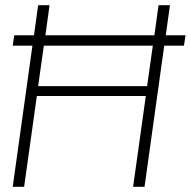

<svg xmlns="http://www.w3.org/2000/svg" viewBox="-20 -720 735 740"><path d="M689 -544H613L537 0H493L542 -350H122L73 0H29L105 -544H29L35 -584H111L127 -700H171L155 -584H575L591 -700H635L619 -584H695ZM569 -544H149L127 -388H547Z"/></svg>

Font: Krub ExtraLight
Style: Italic
Weight: 275
Italic angle: -8°
Designer: Ekaluck Peanpanawate
Foundry: Cadson Demak Co.,Ltd.
Version: Version 1.000; ttfautohint (v1.6)